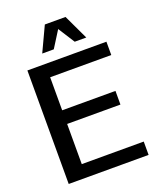

<svg xmlns="http://www.w3.org/2000/svg" viewBox="-167 -1036 938 1136"><g transform="rotate(-20 301.5 -467.5)"><path d="M65.4 0V-714.8H563V-630.9H178.2V-422.9H513.7V-336.9H178.2V-84H568.4V0ZM182.1 -778.8 255.4 -935.1H385.7L459.5 -778.8H386.7L320.3 -882.8L254.9 -778.8Z"/></g></svg>

Font: Pontano Sans
Style: Bold
Weight: 700
Designer: Vernon Adams
Foundry: Vernon Adams
Version: Version 2.001